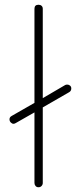

<svg xmlns="http://www.w3.org/2000/svg" viewBox="-20 -788 337 808"><path d="M142 -768Q150 -768 155 -763.5Q160 -759 160 -751V-375L254 -430Q257 -432 263 -432Q270 -432 275 -427.5Q280 -423 280 -416Q280 -405 271 -400L160 -336V-18Q160 -11 155 -5.5Q150 0 142 0Q134 0 129.5 -5.5Q125 -11 125 -18V-315L46 -270Q41 -267 37 -267Q31 -267 25.5 -272.5Q20 -278 20 -286Q20 -295 29 -300L125 -355V-751Q125 -768 142 -768Z"/></svg>

Font: AkaAcidDosis
Style: ExtraLight
Weight: 250
Designer: Edgar Tolentino, Pablo Impallari, Igino Marini, Aka-Acid
Foundry: Edgar Tolentino, Pablo Impallari, Igino Marini, Aka-Acid
Version: Version 1.007